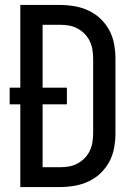

<svg xmlns="http://www.w3.org/2000/svg" viewBox="-20 -755 540 775"><path d="M222 0H62V-334H19V-401H62V-735H222Q251 -735 280.5 -730Q310 -725 337 -712.5Q364 -700 385.5 -679.5Q407 -659 421 -633Q435 -607 440.5 -577.5Q446 -548 446 -519V-216Q446 -187 440.5 -157.5Q435 -128 421 -102Q407 -76 385.5 -55.5Q364 -35 337 -22.5Q310 -10 280.5 -5Q251 0 222 0ZM152 -80H222Q240 -80 258 -83Q276 -86 292 -94.5Q308 -103 321 -116Q334 -129 342 -145.5Q350 -162 353 -180Q356 -198 356 -216V-519Q356 -537 353 -555Q350 -573 342 -589.5Q334 -606 321 -619Q308 -632 292 -640.5Q276 -649 258 -652Q240 -655 222 -655H152V-401H250V-334H152Z"/></svg>

Font: Iosevka Term Curly Medium
Style: Regular
Weight: 500
Designer: Belleve Invis
Foundry: Belleve Invis
Version: Version 32.3.0